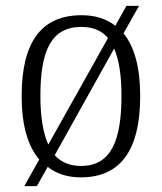

<svg xmlns="http://www.w3.org/2000/svg" viewBox="-20 -596 553 656"><path d="M114 -51 63 40H106L143 -26C173 -2 211 10 256 10C389 10 459 -79 459 -268C459 -366 439 -437 402 -482L455 -576H412L374 -508C343 -532 305 -544 259 -544C123 -544 54 -455 54 -268C54 -168 75 -97 114 -51ZM349 -466 145 -102C127 -142 118 -198 118 -268C118 -425 156 -504 258 -504C297 -504 327 -492 349 -466ZM257 -29C218 -29 188 -42 167 -66L370 -430C387 -391 395 -338 395 -268C395 -115 359 -29 257 -29Z"/></svg>

Font: Noto Serif Bengali SemiCondensed Light
Style: Regular
Weight: 300
Width: 4
Designer: Juan Bruce, Universal Thirst, Indian Type Foundry and the Monotype Design Team.
Foundry: Monotype Imaging Inc.
Version: Version 2.003